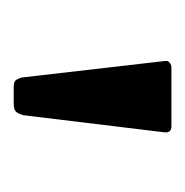

<svg xmlns="http://www.w3.org/2000/svg" viewBox="-15 -767 270 280"><g transform="rotate(90 120.0 -627.0)"><path d="M148 -526Q146 -519 143 -515.5Q140 -512 131 -512H107Q100 -512 97.5 -514.5Q95 -517 93 -524L69 -732Q68 -737 71.5 -739.5Q75 -742 78 -742H164Q174 -742 173 -732Z"/></g></svg>

Font: Libre Franklin
Style: Regular
Weight: 400
Designer: Pablo Impallari, Rodrigo Fuenzalida, Nhung Nguyen
Foundry: Impallari Type
Version: Version 3.000